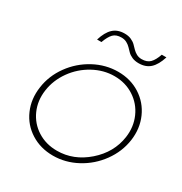

<svg xmlns="http://www.w3.org/2000/svg" viewBox="-164 -813 900 947"><g transform="rotate(30 286.0 -340.0)"><path d="M45.9 -250Q55.7 -320.3 98.9 -380.1Q142.1 -439.9 207 -474.9Q272 -509.8 342.8 -509.8Q413.1 -509.8 468 -474.9Q522.9 -439.9 549.3 -380.1Q575.7 -320.3 565.9 -250Q555.7 -179.2 512.2 -119.4Q468.8 -59.6 404.1 -24.9Q339.4 9.8 269 9.8Q198.2 9.8 143.1 -24.9Q87.9 -59.6 61.8 -119.4Q35.6 -179.2 45.9 -250ZM273.9 -21Q368.7 -21 445.6 -88.4Q522.5 -155.8 536.1 -250Q544.9 -312 521.2 -365.5Q497.6 -418.9 448.7 -450.4Q399.9 -481.9 337.9 -481.9Q275.9 -481.9 218.5 -450.4Q161.1 -418.9 123 -365.5Q85 -312 76.2 -250Q67.4 -188 90.8 -135.3Q114.3 -82.5 162.8 -51.8Q211.4 -21 273.9 -21ZM171.9 -595.2Q186.5 -643.1 211.2 -666Q235.8 -689 275.9 -689Q297.4 -689 313.2 -681.9Q329.1 -674.8 339.1 -664.8Q349.1 -654.8 358.4 -645Q367.7 -635.3 380.6 -628.2Q393.6 -621.1 410.2 -621.1Q440.4 -621.1 457 -637.7Q473.6 -654.3 485.8 -689.9H512.2Q497.1 -641.6 472.2 -618.9Q447.3 -596.2 407.2 -596.2Q385.7 -596.2 369.6 -603.3Q353.5 -610.4 343.8 -620.4Q334 -630.4 324.7 -640.1Q315.4 -649.9 302.2 -657Q289.1 -664.1 272 -664.1Q241.7 -664.1 225.8 -647.7Q210 -631.3 196.8 -595.2Z"/></g></svg>

Font: Human Sans ExtraLight
Style: Italic
Weight: 200
Italic angle: -8°
Designer: Tim Radville
Foundry: Continuum
Version: Version 1.000;FEAKit 1.0